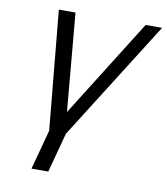

<svg xmlns="http://www.w3.org/2000/svg" viewBox="-81 -608 746 857"><g transform="rotate(10 292.0 -180.0)"><path d="M119.5 180H195.5L243.8 0L584.5 -540H510L231.5 -96L192 -540H116.5L167.8 0Z"/></g></svg>

Font: Manrope
Style: RegularItalic
Weight: 400
Italic angle: -15°
Designer: Mikhail Sharanda
Foundry: Mikhail Sharanda
Version: Version 4.502;hotconv 1.0.109;makeotfexe 2.5.65596